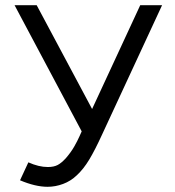

<svg xmlns="http://www.w3.org/2000/svg" viewBox="-20 -704 673 738"><path d="M57 -11 89 -80Q129 -62 164 -62Q187 -62 202 -70Q217 -78 234 -97Q253 -119 265.5 -141Q278 -163 285 -179Q292 -195 294 -199L36 -684H121L334 -285L519 -684H603L372 -186Q345 -127 323 -90.5Q301 -54 275 -30Q252 -8 222.5 3Q193 14 163 14Q116 14 57 -11Z"/></svg>

Font: Bellota Text
Style: Bold
Weight: 700
Designer: Kemie Guaida
Foundry: Kemie Guaida
Version: Version 4.001